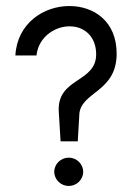

<svg xmlns="http://www.w3.org/2000/svg" viewBox="-20 -611 439 637"><path d="M31 -427H101C108 -492 169 -529 222 -523C262 -519 298 -489 299 -433C301 -335 168 -355 175 -240L181 -142H238L243 -227C243 -307 367 -302 367 -433C367 -541 291 -591 210 -591C125 -591 37 -534 31 -427ZM160 -41C160 -15 182 6 208 6C234 6 256 -15 256 -41C256 -67 234 -88 208 -88C182 -88 160 -67 160 -41Z"/></svg>

Font: Charger Sport
Style: Lit
Weight: 300
Designer: Jasper
Foundry: Cannot Into Space Fonts
Version: Version 1.1